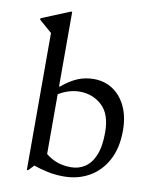

<svg xmlns="http://www.w3.org/2000/svg" viewBox="-85 -816 730 892"><g transform="rotate(10 280.0 -370.0)"><path d="M103 10V-636L43 -688V-695L177 -750H183V-398H187Q225 -430 260.5 -445Q296 -460 337 -460Q388 -460 427 -434Q466 -408 488.5 -360.5Q511 -313 511 -247Q511 -165 480 -107.5Q449 -50 396 -20Q343 10 277 10Q236 10 200.5 2.5Q165 -5 134 -16L109 10ZM282 -391Q258 -391 232.5 -383.5Q207 -376 183 -361V-79Q211 -57 239.5 -47.5Q268 -38 303 -38Q338 -38 367 -56.5Q396 -75 413.5 -116Q431 -157 431 -224Q431 -311 387.5 -351Q344 -391 282 -391Z"/></g></svg>

Font: Spectral
Style: Regular
Weight: 400
Designer: Jean-Baptiste Levee
Foundry: Production Type
Version: Version 2.001